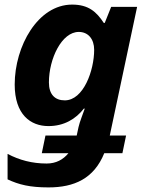

<svg xmlns="http://www.w3.org/2000/svg" viewBox="-20 -576 634 836"><path d="M13 94V205C62 228 110 240 191 240C303 240 389 202 434 91H513L529 14H458L577 -546H464L436 -476H432C400 -525 365 -556 294 -556C145 -556 44 -375 44 -208C44 -77 113 -27 191 -27C259 -27 310 -58 345 -103H349C342 -82 327 -46 322 -23L314 14H178L162 91H278C255 119 224 136 183 136C120 136 64 121 13 94ZM193 -217C193 -321 249 -437 323 -437C364 -437 390 -406 390 -359C390 -270 344 -139 262 -139C219 -139 193 -165 193 -217Z"/></svg>

Font: BC Sans
Style: Bold Italic
Weight: 700
Italic angle: -12°
Designer: Monotype Design Team
Province of B.C.
Foundry: Monotype Imaging Inc.
Version: Version 2.000;GOOG;noto-source:20170915:90ef993387c0